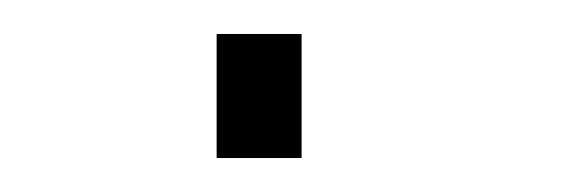

<svg xmlns="http://www.w3.org/2000/svg" viewBox="-20 -352 340 113"><path d="M107.5 -332H157.5V-259H107.5Z"/></svg>

Font: Trispace Condensed Thin
Style: Regular
Weight: 100
Width: 3
Designer: Tyler Finck
Foundry: Etcetera Type Company
Version: Version 1.210; ttfautohint (v1.8.3)